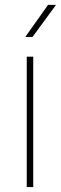

<svg xmlns="http://www.w3.org/2000/svg" viewBox="-20 -758 247 778"><path d="M114.7 -528.3V0H88.4V-528.3ZM82.5 -608.4 174.8 -738.3H207L111.8 -608.4Z"/></svg>

Font: Vazirmatn RD UI Thin
Style: Regular
Weight: 100
Designer: Saber Rastikerdar
Foundry: Saber Rastikerdar
Version: Version 33.003